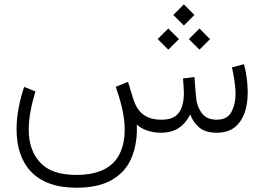

<svg xmlns="http://www.w3.org/2000/svg" viewBox="-20 -607 1208 878"><path d="M772.5 -538.6 820.8 -490.2 869.1 -538.6 820.8 -586.9ZM843.8 -428.2 892.1 -379.9 940.4 -428.2 892.1 -476.6ZM701.2 -428.2 749.5 -379.9 798.3 -428.2 749.5 -476.6ZM716.3 0C782.2 0 823.2 -30.8 850.1 -84C858.4 -60.1 872.1 -40 891.1 -23.9C910.2 -7.8 937 0 972.2 0C1006.8 -0.5 1034.7 -9.3 1055.2 -26.4C1096.2 -60.5 1112.8 -119.1 1112.8 -183.1C1112.8 -227.5 1106.9 -272.9 1095.7 -313.5L1040.5 -298.8C1048.3 -267.1 1057.1 -219.2 1057.1 -175.8C1057.1 -145 1050.8 -118.2 1038.1 -94.7C1025.4 -71.3 1002.9 -59.6 971.2 -59.6C939.5 -59.6 916 -70.3 901.4 -91.8C886.2 -112.8 877.9 -138.2 876 -168L869.1 -254.9L816.9 -248C819.3 -218.3 820.8 -197.8 820.8 -182.1C820.8 -143.6 813.5 -113.8 798.3 -92.3C783.2 -70.3 755.9 -59.6 717.3 -59.6C645.5 -59.6 608.9 -94.2 589.8 -153.3L565.4 -232.9L509.3 -210C519.5 -181.6 529.3 -149.9 537.6 -115.2C545.9 -80.1 550.3 -45.4 550.3 -11.7C550.3 25.9 543.5 60.1 529.8 90.8C502.4 152.8 440.4 192.9 329.1 192.9C253.4 192.9 198.2 173.8 163.6 136.2C128.9 98.6 111.3 48.8 111.3 -13.2C111.3 -70.3 124.5 -131.8 142.1 -189L90.3 -209.5C68.8 -145.5 55.7 -78.1 55.7 -16.1C55.7 141.6 138.2 251.5 329.1 251.5C397 251.5 451.7 239.3 493.2 214.8C534.7 189.9 563.5 157.2 580.6 116.7C597.7 76.2 606 31.7 606 -16.6C606 -23.4 606 -30.3 605.5 -37.6C626.5 -17.6 665.5 0 716.3 0Z"/></svg>

Font: Vazirmatn ExtraLight
Style: Regular
Weight: 200
Designer: Saber Rastikerdar
Foundry: Saber Rastikerdar
Version: Version 33.003